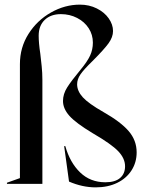

<svg xmlns="http://www.w3.org/2000/svg" viewBox="-20 -794 618 829"><path d="M278 -10 257 -163H262Q282 -92 326 -49.5Q370 -7 435 -7Q477 -7 498.5 -25.5Q520 -44 520 -76Q520 -110 490.5 -141Q461 -172 380 -219Q307 -263 279.5 -294Q252 -325 252 -358Q252 -388 270 -416.5Q288 -445 327 -492Q357 -528 369 -554Q381 -580 381 -610Q381 -644 363 -672Q345 -700 313 -716.5Q281 -733 243 -733Q199 -733 173 -708Q147 -683 147 -640Q147 -608 154 -562Q157 -537 160 -508Q163 -479 163 -449V0H10V-5L66 -25V-517Q66 -589 103 -647.5Q140 -706 200 -740Q260 -774 325 -774Q365 -774 398 -757.5Q431 -741 449.5 -714.5Q468 -688 468 -660Q468 -634 449 -607.5Q430 -581 379 -530Q342 -494 327.5 -473Q313 -452 313 -430Q313 -401 337.5 -374Q362 -347 427 -310Q501 -268 535.5 -228Q570 -188 570 -136Q570 -93 548 -58.5Q526 -24 486 -4.5Q446 15 393 15Q336 15 278 -10Z"/></svg>

Font: Nyght Serif
Style: Regular
Weight: 400
Designer: Maksym Kobuzan
Version: Version 0.410;July 4, 2025;FontCreator 15.0.0.2958 64-bit